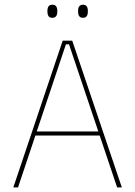

<svg xmlns="http://www.w3.org/2000/svg" viewBox="-20 -816 588 836"><path d="M38 0 253 -639H294.5L510.5 0H490L280.5 -623H267L58.5 0ZM127 -226V-243.5H421V-226ZM208 -738.5Q197 -738.5 191.8 -745.2Q186.5 -752 186.5 -766V-769Q186.5 -782 191.8 -788.8Q197 -795.5 208 -795.5Q219 -795.5 224.2 -788.8Q229.5 -782 229.5 -769V-766Q229.5 -752 224.2 -745.2Q219 -738.5 208 -738.5ZM341.5 -738.5Q330.5 -738.5 325.2 -745.2Q320 -752 320 -766V-769Q320 -782 325.2 -788.8Q330.5 -795.5 341.5 -795.5Q352 -795.5 357.2 -788.8Q362.5 -782 362.5 -769V-766Q362.5 -752 357.2 -745.2Q352 -738.5 341.5 -738.5Z"/></svg>

Font: Anek Tamil Thin
Style: Regular
Weight: 250
Designer: Aadarsh Rajan (Tamil), Yesha Goshar (Latin)
Foundry: Ek Type
Version: Version 1.003